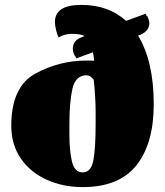

<svg xmlns="http://www.w3.org/2000/svg" viewBox="-20 -740 674 783"><path d="M494 -655 574 -684Q575 -681 577 -677Q579 -673 581 -674Q589 -656 589 -645Q589 -614 552 -598L543 -595Q607 -490 607 -315Q607 -155 536.5 -66Q466 23 317 23Q237 23 170.5 -7Q104 -37 65 -93.5Q26 -150 26 -227Q26 -386 123.5 -439.5Q221 -493 333 -493H349Q359 -493 364 -492Q363 -500 362 -509Q361 -518 359 -527L292 -502Q290 -505 288 -509Q286 -513 284 -514Q277 -528 277 -542Q277 -559 287 -571Q297 -583 315 -589L325 -593Q308 -602 273 -602Q243 -602 219 -587Q213 -599 208.5 -618Q204 -637 204 -650Q204 -720 311 -720Q423 -720 494 -655ZM370 -236V-286Q370 -313 367.5 -353.5Q365 -394 362 -415Q349 -433 333 -433Q288 -433 275.5 -378.5Q263 -324 263 -234V-193Q263 -125 273.5 -81Q284 -37 317 -37Q351 -37 360.5 -85Q370 -133 370 -236Z"/></svg>

Font: Sansita Black
Style: Regular
Weight: 900
Designer: Pablo Cosgaya
Foundry: Omnibus-Type
Version: Version 1.006; ttfautohint (v1.5)